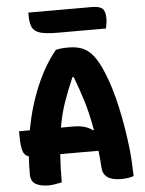

<svg xmlns="http://www.w3.org/2000/svg" viewBox="-61 -961 771 1019"><g transform="rotate(-5 325.0 -451.5)"><path d="M227 0Q209 4 190.5 7Q172 10 155 10Q113 10 87.5 -5Q62 -20 62 -57Q62 -105 65 -153Q40 -160 32.5 -188.5Q25 -217 25 -265V-290H82Q105 -414 149.5 -520Q194 -626 257 -703Q282 -710 325 -710Q369 -710 400.5 -696.5Q432 -683 457.5 -650Q483 -617 507 -558Q540 -479 564 -371Q588 -263 601 -148Q605 -112 607 -75Q609 -38 610 0Q596 5 579 7.5Q562 10 544 10Q495 10 470.5 -7.5Q446 -25 444 -58Q441 -107 436 -150H232Q227 -84 227 0ZM314 -290Q380 -290 416 -261L421 -263Q406 -349 385.5 -416Q365 -483 339 -551H332Q302 -482 281 -421Q260 -360 248 -290ZM129 -913H466Q508 -913 523.5 -898.5Q539 -884 539 -846Q539 -832 536.5 -818Q534 -804 532 -793H275Q214 -793 182.5 -802Q151 -811 140 -833.5Q129 -856 129 -894Z"/></g></svg>

Font: Recursive Sn Csl St XBd
Style: Regular
Weight: 800
Version: Version 1.085;hotconv 1.1.0;makeotfexe 2.6.0; ttfautohint (v